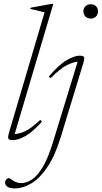

<svg xmlns="http://www.w3.org/2000/svg" viewBox="-20 -730 538 1014"><path d="M215.5 -665 140 -683 142 -689.5 253 -709.5H261.5L57.5 -22Q80.5 -22.5 112.5 -37Q144.5 -51.5 192.5 -97L201.5 -87.5Q151.5 -32 113.5 -11Q75.5 10 49 10Q26.5 10 23.8 1.2Q21 -7.5 27.5 -29.5ZM420.5 -670.5Q420.5 -686.5 431.2 -697Q442 -707.5 459 -707.5Q477 -707.5 487.2 -697Q497.5 -686.5 497.5 -670.5Q497.5 -654 487.2 -643Q477 -632 459 -632Q442 -632 431.2 -643Q420.5 -654 420.5 -670.5ZM300.5 -5Q271 91.5 231.2 151Q191.5 210.5 146.8 237.8Q102 265 57 265Q31 265 19 255.8Q7 246.5 7 235.5Q7 224 13.5 217.5Q20 211 27 211Q31 211 36.5 215.2Q42 219.5 51 225Q60 230 70 233.5Q80 237 91.5 237Q121 237 150 217.2Q179 197.5 207 150Q235 102.5 260.5 18.5L390 -404Q366.5 -402.5 332.5 -385.5Q298.5 -368.5 247 -317L238 -326Q293 -390.5 334 -413.2Q375 -436 399.5 -436Q421.5 -436 424.2 -427.5Q427 -419 420 -396.5Z"/></svg>

Font: Newsreader 16pt ExtraLight
Style: Italic
Weight: 275
Italic angle: -17°
Designer: Hugues Gentile
Foundry: Production Type
Version: Version 1.003; ttfautohint (v1.8.3)